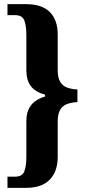

<svg xmlns="http://www.w3.org/2000/svg" viewBox="-20 -780 409 925"><path d="M16 125V71H53Q87 71 97 46Q107 21 107 -25V-197Q107 -242 128.5 -271.5Q150 -301 197 -315V-324Q149 -337 128 -366Q107 -395 107 -440V-610Q107 -657 97 -682Q87 -707 53 -707H16V-760H106Q182 -760 220 -722Q258 -684 258 -614V-442Q258 -405 270.5 -385Q283 -365 305 -357.5Q327 -350 353 -349V-288Q327 -287 305 -279.5Q283 -272 270.5 -252Q258 -232 258 -194V-23Q258 45 220 85Q182 125 106 125Z"/></svg>

Font: Noto Serif Khmer ExtraCondensed ExtraBold
Style: Regular
Weight: 800
Width: 2
Designer: Danh Hong and the Monotype Design Team
Foundry: Monotype Imaging Inc.
Version: Version 2.004; ttfautohint (v1.8.4.7-5d5b)